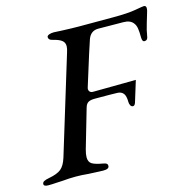

<svg xmlns="http://www.w3.org/2000/svg" viewBox="-121 -761 853 863"><g transform="rotate(-15 306.0 -329.5)"><path d="M-21 -7Q-21 -15 -13 -19.5Q-5 -24 12 -27Q50 -34 68 -48.5Q86 -63 97 -98L235 -550Q241 -568 241 -579Q241 -596 229 -605.5Q217 -615 193 -621Q179 -624 174 -628.5Q169 -633 169 -641Q170 -647 179 -650.5Q188 -654 201 -654L241 -652Q289 -650 317 -650H477Q545 -650 581 -656.5Q617 -663 622 -663Q634 -663 633 -649Q633 -642 628 -627Q626 -619 616 -587Q606 -555 602 -528Q600 -510 585 -510Q574 -510 574 -531Q574 -556 571.5 -572Q569 -588 561 -598Q547 -617 515 -617L398 -618Q363 -618 350 -582Q342 -561 285 -377Q283 -371 283 -367Q283 -360 288 -355Q293 -350 303 -350L502 -352L474 -261Q469 -241 460 -241Q452 -241 448 -248.5Q444 -256 444 -264Q444 -292 435 -304Q426 -316 408 -317Q387 -318 301 -318Q282 -318 271.5 -312Q261 -306 256 -288L204 -109Q198 -87 198 -73Q198 -51 212.5 -42Q227 -33 262 -27Q274 -25 278.5 -21.5Q283 -18 283 -11Q283 4 256 4Q239 4 217.5 2.5Q196 1 186 1Q156 -2 129 -2Q97 -2 67 1Q57 1 37 2.5Q17 4 0 4Q-21 4 -21 -7Z"/></g></svg>

Font: EB Garamond Medium
Style: Italic
Weight: 500
Italic angle: -17.2°
Designer: Georg Duffner and Octavio Pardo
Foundry: Georg Duffner
Version: Version 1.000